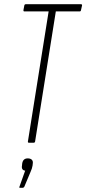

<svg xmlns="http://www.w3.org/2000/svg" viewBox="-20 -675 408 908"><path d="M117 0Q111 0 112 -6L210 -621H95Q90 -621 91 -628L95 -649Q96 -655 102 -655H363Q369 -655 368 -649L363 -627Q362 -621 357 -621H244L146 -6Q145 0 139 0ZM75 213Q69 213 72 208L99 132Q90 131 86 125Q82 119 84 108L85 98Q89 74 111 74Q124 74 130.5 80.5Q137 87 135 99L134 108Q133 115 130.5 122.5Q128 130 124 139L95 208Q92 213 88 213Z"/></svg>

Font: Sofia Sans Extra Condensed ExtraLight
Style: Italic
Weight: 250
Italic angle: -9°
Version: Version 4.100